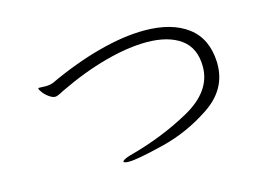

<svg xmlns="http://www.w3.org/2000/svg" viewBox="-74 -739 1148 805"><g transform="rotate(-15 500.0 -336.5)"><path d="M397 -79Q385 -79 379.5 -81Q374 -83 374 -85Q374 -88 382 -93Q390 -98 407 -103Q555 -142 677 -210Q799 -278 799 -384Q799 -465 745 -504.5Q691 -544 596 -544Q516 -544 416 -517Q316 -490 208 -438Q202 -435 189.5 -428.5Q177 -422 168 -422Q158 -422 143.5 -432Q129 -442 119 -455Q109 -468 109 -474Q109 -475 109 -475Q110 -476 115 -476L139 -475Q161 -475 175 -481Q293 -536 402 -565Q511 -594 600 -594Q719 -594 788 -542Q857 -490 861 -387V-378Q861 -269 761.5 -202Q662 -135 548 -107Q434 -79 397 -79Z"/></g></svg>

Font: JyunsaiKaai Light
Style: Regular
Weight: 300
Designer: Fontworks Inc.
Version: Version 0.030;April 7, 2024;FontCreator 14.0.0.2901 64-bit